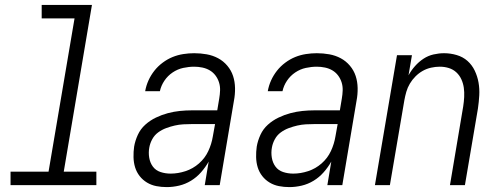

<svg xmlns="http://www.w3.org/2000/svg" viewBox="-20 -755 2040 783"><path d="M23 0V-55H178L284 -680H150V-735H355L240 -55H373V0Z M660 8Q660 8 660 8Q660 8 660 8Q638 8 617.5 4Q597 0 579.5 -10.5Q562 -21 549.5 -37Q537 -53 531 -72.5Q525 -92 524.5 -114Q524 -136 527 -157Q531 -181 542 -205Q553 -229 572.5 -246.5Q592 -264 616 -275.5Q640 -287 664.5 -293.5Q689 -300 713.5 -302.5Q738 -305 762 -305H866L874 -353Q877 -370 877.5 -387Q878 -404 873 -419.5Q868 -435 858.5 -447.5Q849 -460 835.5 -468Q822 -476 805.5 -479.5Q789 -483 772 -483Q750 -483 727 -478Q704 -473 684 -459.5Q664 -446 650.5 -426Q637 -406 632 -383H572Q576 -406 585.5 -427Q595 -448 609.5 -466.5Q624 -485 643.5 -499.5Q663 -514 684 -522.5Q705 -531 727.5 -534.5Q750 -538 772 -538Q798 -538 823 -533.5Q848 -529 869.5 -517.5Q891 -506 907 -487Q923 -468 930.5 -445Q938 -422 938.5 -396Q939 -370 934 -344L876 0H815L831 -96Q818 -73 800 -52.5Q782 -32 759 -18Q736 -4 710.5 2Q685 8 660 8ZM676 -47Q706 -47 736.5 -57Q767 -67 791.5 -88.5Q816 -110 829.5 -139Q843 -168 848 -199L857 -249H762Q745 -249 727.5 -248Q710 -247 692.5 -243Q675 -239 657.5 -232.5Q640 -226 625 -215Q610 -204 601 -187.5Q592 -171 589 -154Q585 -133 588.5 -112Q592 -91 603.5 -75.5Q615 -60 634.5 -53.5Q654 -47 676 -47Z M1160 8Q1160 8 1160 8Q1160 8 1160 8Q1138 8 1117.5 4Q1097 0 1079.5 -10.5Q1062 -21 1049.5 -37Q1037 -53 1031 -72.5Q1025 -92 1024.5 -114Q1024 -136 1027 -157Q1031 -181 1042 -205Q1053 -229 1072.5 -246.5Q1092 -264 1116 -275.5Q1140 -287 1164.5 -293.5Q1189 -300 1213.5 -302.5Q1238 -305 1262 -305H1366L1374 -353Q1377 -370 1377.5 -387Q1378 -404 1373 -419.5Q1368 -435 1358.5 -447.5Q1349 -460 1335.5 -468Q1322 -476 1305.5 -479.5Q1289 -483 1272 -483Q1250 -483 1227 -478Q1204 -473 1184 -459.5Q1164 -446 1150.5 -426Q1137 -406 1132 -383H1072Q1076 -406 1085.5 -427Q1095 -448 1109.5 -466.5Q1124 -485 1143.5 -499.5Q1163 -514 1184 -522.5Q1205 -531 1227.5 -534.5Q1250 -538 1272 -538Q1298 -538 1323 -533.5Q1348 -529 1369.5 -517.5Q1391 -506 1407 -487Q1423 -468 1430.5 -445Q1438 -422 1438.5 -396Q1439 -370 1434 -344L1376 0H1315L1331 -96Q1318 -73 1300 -52.5Q1282 -32 1259 -18Q1236 -4 1210.5 2Q1185 8 1160 8ZM1176 -47Q1206 -47 1236.5 -57Q1267 -67 1291.5 -88.5Q1316 -110 1329.5 -139Q1343 -168 1348 -199L1357 -249H1262Q1245 -249 1227.5 -248Q1210 -247 1192.5 -243Q1175 -239 1157.5 -232.5Q1140 -226 1125 -215Q1110 -204 1101 -187.5Q1092 -171 1089 -154Q1085 -133 1088.5 -112Q1092 -91 1103.5 -75.5Q1115 -60 1134.5 -53.5Q1154 -47 1176 -47Z M1509 0 1599 -530H1660L1646 -448Q1657 -468 1672.5 -485.5Q1688 -503 1707 -515.5Q1726 -528 1748 -533Q1770 -538 1791 -538Q1817 -538 1842.5 -530.5Q1868 -523 1886.5 -506.5Q1905 -490 1916 -467Q1927 -444 1931.5 -418.5Q1936 -393 1934.5 -366Q1933 -339 1929 -312L1876 0H1815L1869 -321Q1872 -340 1873 -359.5Q1874 -379 1871.5 -397Q1869 -415 1861.5 -431.5Q1854 -448 1841 -460Q1828 -472 1810.5 -477.5Q1793 -483 1774 -483Q1774 -483 1773.5 -483Q1773 -483 1773 -483Q1756 -483 1738 -479Q1720 -475 1704 -466Q1688 -457 1674.5 -443.5Q1661 -430 1651.5 -414Q1642 -398 1637 -380.5Q1632 -363 1629 -346L1570 0Z"/></svg>

Font: iosevka_custom_sans_ss08 Light
Style: Italic
Weight: 300
Italic angle: -10°
Designer: Belleve Invis
Foundry: Belleve Invis
Version: Version 10.3.0; ttfautohint (v1.8.3)